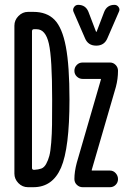

<svg xmlns="http://www.w3.org/2000/svg" viewBox="-20 -780 540 800"><path d="M457 -759.8Q467.8 -759.8 474.1 -750.5Q480.5 -741.2 475.6 -731.4L427.7 -621.1Q415 -589.8 380.9 -589.8Q346.7 -589.8 334 -621.1L286.1 -731.4Q282.2 -741.2 288.6 -750.5Q294.9 -759.8 305.7 -759.8Q336.9 -759.8 348.6 -730.5L379.9 -648.4Q379.9 -647.5 380.9 -647.5Q382.8 -647.5 382.8 -648.4L414.1 -730.5Q425.8 -759.8 457 -759.8ZM299.8 -101.6 400.4 -448.2V-450.2V-451.2H324.2Q310.5 -451.2 300.3 -460.9Q290 -470.7 290 -484.9Q290 -499 299.8 -509.3Q309.6 -519.5 324.2 -519.5H438.5Q452.1 -519.5 461.9 -509.3Q471.7 -499 471.7 -485.4Q471.7 -451.2 462.9 -418L362.3 -72.3V-70.3Q362.3 -69.3 363.3 -69.3H438.5Q452.1 -69.3 461.9 -58.6Q471.7 -47.9 471.7 -33.7Q471.7 -19.5 461.9 -9.8Q452.1 0 438.5 0H324.2Q310.5 0 300.3 -9.8Q290 -19.5 290 -34.2Q290 -64.5 299.8 -101.6ZM113.3 -649.4V-80.1Q113.3 -72.3 122.1 -72.3Q139.6 -73.2 151.9 -77.6Q164.1 -82 172.4 -97.2Q180.7 -112.3 185.5 -130.4Q190.4 -148.4 193.4 -185.5Q196.3 -222.7 196.8 -260.7Q197.3 -298.8 197.3 -365.2Q197.3 -538.1 183.6 -598.1Q169.9 -658.2 132.8 -658.2H121.1Q113.3 -658.2 113.3 -649.4ZM96.7 0Q73.2 0 56.6 -17.1Q40 -34.2 40 -56.6V-672.9Q40 -696.3 57.1 -713.4Q74.2 -730.5 96.7 -730.5H119.1Q174.8 -730.5 207 -697.8Q239.3 -665 254.4 -585.4Q269.5 -505.9 269.5 -365.2Q269.5 -163.1 234.4 -81.5Q199.2 0 119.1 0H113.3Z"/></svg>

Font: Rounded Mgen+ 2m regular
Style: Regular
Weight: 400
Designer: [Source Han Sans]
Ryoko NISHIZUKA  (kana & ideographs); Paul D. Hunt (Latin, Greek & Cyrillic); Wenlong ZHANG  (bopomofo
Version: Version 1.059.20150602